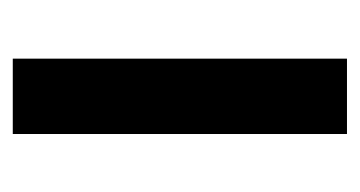

<svg xmlns="http://www.w3.org/2000/svg" viewBox="-148 -402 550 293"><g transform="rotate(-90 126.5 -255.0)"><path d="M69 0V-510H184V0Z"/></g></svg>

Font: MuseoModerno SemiBold Medium
Style: Regular
Weight: 500
Version: Version 1.001